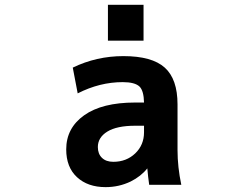

<svg xmlns="http://www.w3.org/2000/svg" viewBox="-20 -768 1040 800"><path d="M387.7 -155.3Q387.7 -127 404.8 -110.4Q421.9 -93.8 452.1 -93.8Q506.8 -93.8 543.5 -128.9Q580.1 -164.1 580.1 -216.8V-244.1H543Q466.8 -244.1 427.2 -219.7Q387.7 -195.3 387.7 -155.3ZM429.7 -598.6V-748H578.1V-598.6ZM494.1 -534.2Q613.3 -534.2 666.5 -486.3Q719.7 -438.5 719.7 -333V-142.6Q719.7 -72.3 735.4 2H601.6Q596.7 -32.2 593.8 -66.4Q567.4 -33.2 524.4 -11.7Q475.6 11.7 419.9 11.7Q345.7 11.7 300.8 -29.8Q255.9 -71.3 255.9 -145.5Q255.9 -234.4 330.6 -287.6Q405.3 -340.8 543 -340.8H580.1Q579.1 -389.6 561.5 -407.2Q542 -425.8 491.2 -425.8Q395.5 -425.8 303.7 -378.9L283.2 -486.3Q381.8 -534.2 494.1 -534.2Z"/></svg>

Font: GenEi Gothic M Regular
Style: Bold
Weight: 700
Designer: o_tamon (Modified); [Source Han Sans]
Ryoko NISHIZUKA  (kana & ideographs); Paul D. Hunt (Latin, Greek & Cyrillic); Wenl
Version: Version 1.1a;Original Version 1.004